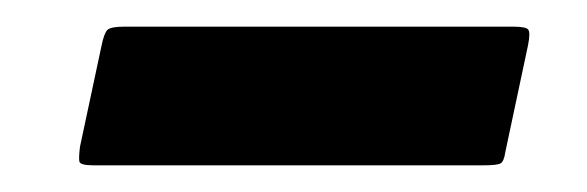

<svg xmlns="http://www.w3.org/2000/svg" viewBox="-20 -346 440 144"><path d="M50 -222Q40 -222 39.5 -225Q39 -228 40 -236L56 -311Q58 -321 60.5 -323.5Q63 -326 73 -326H365Q374 -326 376 -324Q378 -322 376 -312L359 -232Q358 -225 355.5 -223.5Q353 -222 342 -222Z"/></svg>

Font: Glory ExtraBold
Style: Italic
Weight: 800
Italic angle: -12°
Version: Version 1.011